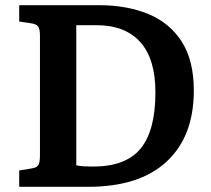

<svg xmlns="http://www.w3.org/2000/svg" viewBox="-20 -720 813 740"><path d="M54 0V-63L103 -71Q122 -74 128 -84Q134 -94 134 -122V-582Q134 -607 127.5 -617Q121 -627 101 -630L54 -637V-700H362Q469 -700 551.5 -666Q634 -632 680.5 -559.5Q727 -487 727 -371Q727 -194 622 -97Q517 0 320 0ZM338 -78Q465 -78 522 -147.5Q579 -217 579 -364Q579 -493 520.5 -558Q462 -623 351 -623H274V-83Q285 -80 303 -79Q321 -78 338 -78Z"/></svg>

Font: Literata 12pt SemiBold
Style: Regular
Weight: 600
Designer: Latin by Veronika Burian and Jose Scaglione. Greek by Irene Vlachou. Cyrillic by Vera Evstafieva.
Foundry: TypeTogether
Version: Version 3.002